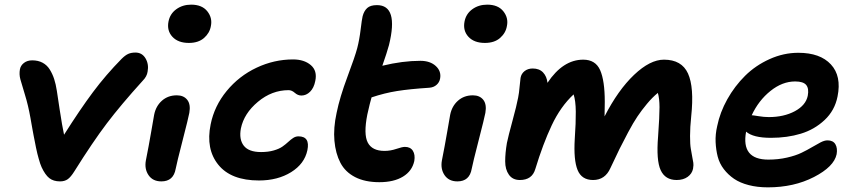

<svg xmlns="http://www.w3.org/2000/svg" viewBox="-20 -763 3649 818"><path d="M235.8 9.8Q207.5 9.8 189.9 -4.2Q172.4 -18.1 157.2 -50.8Q154.3 -57.6 151.1 -66.4Q147.9 -75.2 144.8 -87.2Q141.6 -99.1 139.2 -108.2Q136.7 -117.2 133.5 -133.5Q130.4 -149.9 128.7 -158Q127 -166 123.3 -185.1Q119.6 -204.1 118.7 -210Q117.7 -215.8 114 -236.3Q110.4 -256.8 109.9 -259.8Q100.1 -314.9 86.2 -359.6Q72.3 -404.3 66.7 -425.3Q61 -446.3 64.9 -467.8Q67.9 -483.9 82 -494.9Q96.2 -505.9 117.2 -505.9Q142.6 -505.9 161.4 -495.8Q180.2 -485.8 191.9 -467Q203.6 -448.2 210.7 -426.5Q217.8 -404.8 222.2 -376Q223.1 -369.6 234.1 -297.1Q245.1 -224.6 252.9 -189Q320.8 -296.4 376 -370.4Q431.2 -444.3 498 -512.2Q513.7 -527.8 526.4 -533.4Q539.1 -539.1 557.1 -539.1Q585.4 -539.1 600.1 -514.2Q614.7 -489.3 608.9 -458Q606 -437 587.9 -418.9Q494.6 -315.9 435.1 -237.3Q375.5 -158.7 296.9 -33.2Q281.7 -8.8 268.6 0.5Q255.4 9.8 235.8 9.8Z M784.7 -580.1Q738.8 -580.1 714.6 -606.2Q690.4 -632.3 697.8 -670.9Q704.1 -704.1 731 -723.6Q757.8 -743.2 794.4 -743.2Q840.8 -743.2 863.3 -714.8Q885.7 -686.5 878.4 -651.9Q873.5 -622.6 849.4 -601.3Q825.2 -580.1 784.7 -580.1ZM667.5 9.8Q630.9 9.8 612.8 -16.8Q594.7 -43.5 601.6 -80.1Q613.8 -141.1 624.3 -202.6Q634.8 -264.2 636.7 -273.9Q644 -311 669.9 -334Q695.8 -356.9 733.4 -356.9Q762.7 -356.9 777.8 -337.6Q793 -318.4 786.6 -282.2Q782.7 -260.7 757.8 -164.1Q732.9 -67.4 728.5 -43.9Q719.2 9.8 667.5 9.8Z M1083.5 5.9Q964.4 5.9 910.2 -61Q856 -127.9 877.4 -232.9Q893.1 -311.5 945.8 -375.5Q998.5 -439.5 1073.2 -474.6Q1147.9 -509.8 1228.5 -509.8Q1275.9 -509.8 1304.2 -485.6Q1332.5 -461.4 1323.2 -418Q1317.4 -388.2 1301 -372.1Q1284.7 -356 1264.2 -356Q1249 -356 1236.1 -367.4Q1223.1 -378.9 1209.5 -378.9Q1138.2 -378.9 1078.9 -329.3Q1019.5 -279.8 1006.3 -215.8Q997.6 -169.4 1018.6 -142.3Q1039.6 -115.2 1092.3 -115.2Q1123 -115.2 1146.5 -122.1Q1169.9 -128.9 1183.6 -138.7Q1197.3 -148.4 1208 -158.4Q1218.8 -168.5 1229.2 -175.3Q1239.7 -182.1 1251.5 -182.1Q1301.8 -182.1 1289.6 -123Q1277.3 -64.9 1220.2 -29.5Q1163.1 5.9 1083.5 5.9Z M1596.2 13.2Q1535.2 13.2 1492.9 -8.5Q1450.7 -30.3 1430.2 -69.6Q1409.7 -108.9 1404.8 -163.1Q1399.9 -217.3 1414.1 -282.2Q1427.7 -349.1 1460.2 -435.8Q1492.7 -522.5 1502 -558.1Q1511.2 -593.8 1516.4 -636.7Q1521.5 -679.7 1524.9 -693.8Q1530.8 -716.3 1544.4 -728.8Q1558.1 -741.2 1585.9 -741.2Q1679.2 -741.2 1637.2 -570.8Q1628.4 -538.6 1608.9 -482.9Q1695.3 -503.9 1771 -503.9Q1812.5 -503.9 1836.7 -481.7Q1860.8 -459.5 1855 -428.2Q1852.1 -412.1 1839.8 -401.4Q1827.6 -390.6 1809.1 -389.2Q1725.6 -383.8 1671.9 -375.2Q1618.2 -366.7 1563 -348.1Q1556.2 -325.7 1544.9 -274.9Q1528.3 -190.9 1546.9 -155.5Q1565.4 -120.1 1618.2 -120.1Q1643.6 -120.1 1668.7 -128.7Q1693.8 -137.2 1705.1 -137.2Q1728.5 -137.2 1739 -120.6Q1749.5 -104 1745.1 -77.1Q1735.8 -34.2 1696.8 -10.5Q1657.7 13.2 1596.2 13.2Z M2045.9 -580.1Q2000 -580.1 1975.8 -606.2Q1951.7 -632.3 1959 -670.9Q1965.3 -704.1 1992.2 -723.6Q2019 -743.2 2055.7 -743.2Q2102.1 -743.2 2124.5 -714.8Q2147 -686.5 2139.6 -651.9Q2134.8 -622.6 2110.6 -601.3Q2086.4 -580.1 2045.9 -580.1ZM1928.7 9.8Q1892.1 9.8 1874 -16.8Q1856 -43.5 1862.8 -80.1Q1875 -141.1 1885.5 -202.6Q1896 -264.2 1897.9 -273.9Q1905.3 -311 1931.2 -334Q1957 -356.9 1994.6 -356.9Q2023.9 -356.9 2039.1 -337.6Q2054.2 -318.4 2047.9 -282.2Q2043.9 -260.7 2019 -164.1Q1994.1 -67.4 1989.7 -43.9Q1980.5 9.8 1928.7 9.8Z M2194.8 3.9Q2164.1 3.9 2148.2 -18.6Q2132.3 -41 2132.3 -75.9Q2132.3 -110.8 2139.6 -153.8Q2145.5 -182.6 2163.3 -248Q2181.2 -313.5 2187.5 -347.2Q2191.4 -366.2 2193.8 -394.5Q2196.3 -422.9 2197.8 -431.2Q2200.7 -448.7 2214.8 -460Q2229 -471.2 2249.5 -471.2Q2277.8 -471.2 2293.7 -454.3Q2309.6 -437.5 2312.5 -410.2Q2378.4 -508.8 2464.8 -508.8Q2517.1 -508.8 2536.9 -464.1Q2556.6 -419.4 2556.6 -329.1Q2555.7 -305.2 2555.7 -267.1Q2613.3 -379.4 2681.4 -444.1Q2749.5 -508.8 2808.6 -508.8Q2884.3 -508.8 2911.1 -450Q2938 -391.1 2924.8 -267.1Q2919.9 -220.2 2919.9 -183.6Q2919.9 -147 2923.1 -129.6Q2926.3 -112.3 2929.2 -95Q2932.1 -77.6 2933.8 -69.6Q2935.5 -61.5 2932.6 -43.9Q2928.2 -22.9 2909.7 -9.5Q2891.1 3.9 2862.8 3.9Q2814 3.9 2794.7 -38.1Q2775.4 -80.1 2783.7 -181.2Q2790 -269 2789.8 -306.6Q2789.6 -344.2 2782.7 -367.2Q2758.8 -347.7 2736.1 -320.3Q2713.4 -293 2695.8 -266.8Q2678.2 -240.7 2656.2 -199.5Q2634.3 -158.2 2619.6 -128.7Q2605 -99.1 2580.6 -46.9Q2558.1 3.9 2506.8 3.9Q2458 3.9 2440.7 -38.8Q2423.3 -81.5 2428.7 -170.9Q2433.6 -241.2 2433.1 -287.6Q2432.6 -334 2423.8 -360.8Q2368.2 -309.1 2330.6 -229.2Q2293 -149.4 2260.7 -43Q2247.1 3.9 2194.8 3.9Z M3251.5 35.2Q3206.5 35.2 3169.7 25.6Q3132.8 16.1 3107.4 -1.2Q3082 -18.6 3063.7 -42.5Q3045.4 -66.4 3037.8 -95.5Q3030.3 -124.5 3028.8 -157.7Q3027.3 -190.9 3035.6 -226.1Q3047.4 -284.2 3078.6 -340.1Q3109.9 -396 3154.5 -440.2Q3199.2 -484.4 3258.8 -511.2Q3318.4 -538.1 3381.3 -538.1Q3474.1 -538.1 3520 -488.5Q3565.9 -439 3548.3 -352.1Q3536.6 -292.5 3493.2 -251.7Q3449.7 -210.9 3391.8 -193.4Q3334 -175.8 3264.6 -175.8Q3188.5 -175.8 3158.7 -202.1Q3136.7 -83 3253.4 -83Q3295.9 -83 3333 -91.6Q3370.1 -100.1 3394.8 -112.1Q3419.4 -124 3439.5 -136Q3459.5 -147.9 3476.1 -156.5Q3492.7 -165 3505.4 -165Q3529.3 -165 3539.1 -148.4Q3548.8 -131.8 3544.4 -106Q3533.2 -52.7 3447.8 -8.8Q3362.3 35.2 3251.5 35.2ZM3367.7 -416Q3313 -416 3262.5 -375.5Q3211.9 -335 3182.6 -272Q3188 -272 3211.4 -268.1Q3234.9 -264.2 3255.4 -264.2Q3319.8 -264.2 3366.5 -289.3Q3413.1 -314.5 3421.4 -355Q3427.2 -385.7 3414.8 -400.9Q3402.3 -416 3367.7 -416Z"/></svg>

Font: Shantell Sans Irregular
Style: Italic
Weight: 600
Italic angle: -11.31°
Designer: Stephen Nixon, Anya Danilova, Shantell Martin
Foundry: Arrow Type
Version: Version 1.006;[9816181b4]